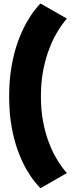

<svg xmlns="http://www.w3.org/2000/svg" viewBox="-20 -796 428 1070"><path d="M205.5 253 352.5 168.5Q340.5 155 322.2 130.2Q304 105.5 284.2 69Q264.5 32.5 247.2 -15.8Q230 -64 219 -124.5Q208 -185 208 -258.5Q208 -332.5 219 -393.8Q230 -455 247.2 -504.2Q264.5 -553.5 284.2 -590.8Q304 -628 322.2 -653.5Q340.5 -679 352.5 -692.5L205.5 -776.5Q193 -764.5 171.8 -737.2Q150.5 -710 126.2 -667Q102 -624 80.2 -564.8Q58.5 -505.5 44.8 -429Q31 -352.5 31 -258.5Q31 -164.5 44.8 -88.8Q58.5 -13 80.2 45.5Q102 104 126.2 146Q150.5 188 171.8 214.5Q193 241 205.5 253Z"/></svg>

Font: Anybody UltraCondensed Thin ExtraBold
Style: Regular
Weight: 800
Version: Version 1.111